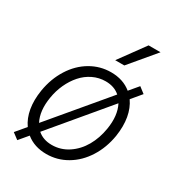

<svg xmlns="http://www.w3.org/2000/svg" viewBox="-189 -904 970 1049"><g transform="rotate(30 295.5 -379.5)"><path d="M78.1 24.5 39.8 -4.3 92 -66.4Q64.6 -105.1 55.4 -157.8Q46.2 -210.6 56.5 -275.6Q70 -356.9 110.1 -420.3Q150.2 -483.7 209.7 -518.5Q269.2 -553.3 337.7 -553.3Q414.4 -553.3 465.6 -511L512.8 -567.1L550.1 -538.4L498.2 -476.2Q525.6 -437.5 535 -384.4Q544.4 -331.3 534.4 -266Q521 -185 480.8 -122Q440.7 -58.9 381.2 -24Q321.7 11 252.8 11Q176.8 11 125 -31.2ZM253.9 -46.9Q310 -46.9 357.1 -78.1Q404.1 -109.4 433.4 -160.7Q462.7 -212 473 -275.6Q487.9 -365.4 456.3 -426.5L164.1 -77.8Q199.6 -46.9 253.9 -46.9ZM134.2 -116.5 426.5 -464.5Q391.3 -495.7 337 -495.7Q294.7 -495.7 257.1 -477.5Q219.5 -459.2 191.6 -427.6Q163.7 -396 144.5 -354.4Q125.4 -312.9 117.9 -266Q103 -176.5 134.2 -116.5ZM323.2 -621.4 440.7 -782.7H516L380.7 -621.4Z"/></g></svg>

Font: Karasuma Gothic
Style: Light Italic
Weight: 300
Italic angle: 9.39998°
Designer: Rasmus Andersson / Ryoko Nishizuka
Foundry: rsms
Version: Version 1.00